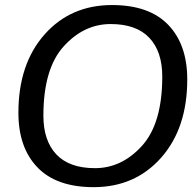

<svg xmlns="http://www.w3.org/2000/svg" viewBox="-20 -735 779 769"><path d="M53.7 -283.2Q53.7 -478.5 158.2 -596.7Q262.7 -714.8 428.7 -714.8Q577.6 -714.8 653.8 -635.5Q730 -556.2 730 -417Q730 -221.7 625.5 -103.5Q521 14.6 355 14.6Q206.1 14.6 129.9 -64.7Q53.7 -144 53.7 -283.2ZM153.8 -271.5Q153.8 -171.4 205.8 -116.5Q257.8 -61.5 360.4 -61.5Q467.8 -61.5 548.8 -151.1Q629.9 -240.7 629.9 -428.7Q629.9 -528.8 577.9 -583.7Q525.9 -638.7 423.3 -638.7Q315.9 -638.7 234.9 -549.1Q153.8 -459.5 153.8 -271.5Z"/></svg>

Font: Istok Web
Style: BoldItalic
Weight: 700
Italic angle: -13°
Designer: Andrey V. Panov
Foundry: Andrey V. Panov
Version: Version 1.0.2g